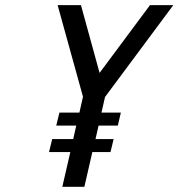

<svg xmlns="http://www.w3.org/2000/svg" viewBox="-20 -720 688 740"><path d="M363.8 -439 558.1 -700.2H647.9L384.8 -346.2L371.1 -286.1H445.8L434.1 -235.8H359.9L348.1 -184.1H418L405.8 -133.8H335.9L305.2 0H220.2L251 -133.8H168.9L181.2 -184.1H262.2L273.9 -235.8H196.8L209 -286.1H286.1L299.8 -347.2L202.1 -700.2H292Z"/></svg>

Font: Pfennig
Style: Italic
Weight: 500
Italic angle: -13°
Version: Version 20120410 ; ttfautohint (v0.8)